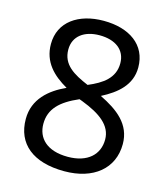

<svg xmlns="http://www.w3.org/2000/svg" viewBox="-110 -810 791 906"><g transform="rotate(15 286.0 -357.0)"><path d="M285 -724C163 -724 72 -663 72 -554C72 -466 127 -413 197 -373C118 -337 49 -279 49 -182C49 -61 134 10 288 10C430 10 522 -65 522 -185C522 -282 451 -335 363 -378C437 -416 499 -467 499 -553C499 -664 410 -724 285 -724ZM284 -653C361 -653 412 -616 412 -550C412 -478 358 -441 289 -412C216 -443 158 -476 158 -550C158 -616 210 -653 284 -653ZM135 -181C135 -254 182 -299 270 -337L286 -331C377 -296 436 -253 436 -184C436 -111 383 -60 286 -60C183 -60 135 -112 135 -181Z"/></g></svg>

Font: Noto Sans Inscriptional Parthian
Style: Regular
Weight: 400
Designer: Monotype Design Team
Foundry: Monotype Imaging Inc.
Version: Version 2.003